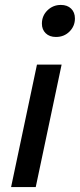

<svg xmlns="http://www.w3.org/2000/svg" viewBox="-20 -759 324 779"><path d="M150 -663Q150 -695 172.5 -717Q195 -739 227 -739Q253 -739 268.5 -724Q284 -709 284 -684Q284 -653 262 -631Q240 -609 207 -609Q181 -609 165.5 -624Q150 -639 150 -663ZM25 0 130 -497H230L125 0Z"/></svg>

Font: Wix Madefor Text Medium
Style: Italic
Weight: 500
Italic angle: -12°
Designer: Dalton Maag Ltd
Foundry: Dalton Maag Ltd
Version: Version 3.100